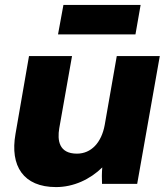

<svg xmlns="http://www.w3.org/2000/svg" viewBox="-20 -748 682 781"><path d="M208 13C279 13 346 -18 396 -67C394 -45 394 -20 395 0H538L630 -520H455L406 -240C393 -168 351 -123 293 -123C219 -123 213 -178 221 -226L273 -520H98L43 -203C20 -73 75 13 208 13ZM216 -608H531L552 -728H238Z"/></svg>

Font: Fixel Display ExtraBold
Style: Italic
Weight: 800
Italic angle: -10°
Designer: AlfaBravo + MacPaw
Foundry: Kyrylo Tkachov, Marchela Mozhyna, Serhii Makarenko, Maria Weinstein, Zakhar Kryvoshyya
Version: Version 1.210;Glyphs 3.2 (3217)